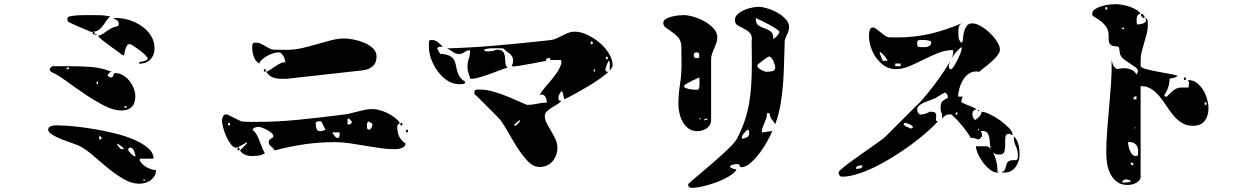

<svg xmlns="http://www.w3.org/2000/svg" viewBox="-20 -827 6040 928"><path d="M420 -673Q418 -674 404.5 -679.5Q391 -685 373.5 -692.5Q356 -700 339 -707.5Q322 -715 313 -720Q308 -723 307 -725.5Q306 -728 306 -733Q306 -738 307 -741.5Q308 -745 313 -747Q342 -753 365 -753.5Q388 -754 417 -754Q444 -754 465.5 -753.5Q487 -753 513 -747Q502 -739 494 -726.5Q486 -714 477 -702Q468 -690 455.5 -681.5Q443 -673 423 -673ZM543 -740Q574 -740 606.5 -729.5Q639 -719 666 -700Q693 -681 710 -653.5Q727 -626 727 -593Q727 -561 707 -540Q687 -519 653 -519V-527Q653 -527 659.5 -528Q666 -529 673.5 -531Q681 -533 687.5 -536Q694 -539 694 -543Q694 -549 682 -561Q670 -573 654.5 -584.5Q639 -596 625 -605Q611 -614 607 -614Q599 -614 594.5 -607.5Q590 -601 587 -592Q584 -583 582.5 -574Q581 -565 580 -560H573Q566 -566 549 -578Q532 -590 513.5 -603.5Q495 -617 478 -630.5Q461 -644 453 -653Q468 -657 478 -664Q488 -671 498 -678Q508 -685 519 -691Q530 -697 547 -700Q552 -701 553 -705.5Q554 -710 554 -713Q554 -724 544 -730Q534 -736 527 -740ZM433 -660Q428 -660 428 -666.5Q428 -673 433 -673Q438 -673 438 -666.5Q438 -660 433 -660ZM447 -660Q446 -657 443.5 -657Q441 -657 440 -660Q439 -663 443 -663Q447 -663 447 -660ZM517 -453Q525 -453 527 -461Q529 -469 533 -473Q534 -474 536 -474Q557 -474 575 -463Q593 -452 606 -435.5Q619 -419 626.5 -399.5Q634 -380 634 -362Q634 -293 565 -293Q529 -293 483.5 -316.5Q438 -340 392 -371Q346 -402 303 -433.5Q260 -465 227 -480Q225 -481 222 -486Q219 -491 220 -493Q221 -496 226 -501Q231 -506 233 -507H317Q371 -507 420 -503.5Q469 -500 520 -480Q503 -477 500 -460L513 -453ZM313 -502Q304 -502 300 -493H313ZM453 -433H447V-420H453ZM593 -313H580V-307H593ZM655 -60Q655 -49 663.5 -39Q672 -29 684 -21.5Q696 -14 709.5 -9.5Q723 -5 734 -5Q734 12 726.5 24Q719 36 707.5 44.5Q696 53 681.5 57Q667 61 653 61Q616 61 578.5 39Q541 17 504.5 -12.5Q468 -42 433.5 -72.5Q399 -103 367 -120Q358 -125 333 -133.5Q308 -142 281 -152.5Q254 -163 233.5 -175.5Q213 -188 213 -200Q213 -210 221 -214.5Q229 -219 240.5 -220.5Q252 -222 263.5 -221Q275 -220 282 -220Q301 -220 341 -216Q381 -212 430 -204Q479 -196 531 -183.5Q583 -171 625.5 -153Q668 -135 695 -112Q722 -89 722 -60ZM460 -173V-152Q468 -152 473 -160ZM580 -107Q573 -115 564.5 -121.5Q556 -128 547 -133Q546 -132 546 -130Q546 -127 547 -127Q554 -117 558.5 -111.5Q563 -106 573 -106Q578 -106 580 -107ZM600 -100Q601 -99 604.5 -94.5Q608 -90 613 -84.5Q618 -79 623.5 -75Q629 -71 635 -71Q635 -75 633 -82.5Q631 -90 628 -97Q625 -104 620.5 -109Q616 -114 610 -114Q607 -114 607 -113Q601 -111 600 -107ZM680 40H673V47H680Z M1373 -447Q1371 -446 1359 -446Q1347 -446 1342 -446Q1318 -446 1299.5 -452.5Q1281 -459 1267 -480Q1279 -485 1290 -492.5Q1301 -500 1312 -507.5Q1323 -515 1334.5 -520.5Q1346 -526 1360 -527Q1359 -532 1356.5 -540Q1354 -548 1350 -555.5Q1346 -563 1340 -568.5Q1334 -574 1327 -574Q1317 -574 1302.5 -570Q1288 -566 1274 -558.5Q1260 -551 1248.5 -541Q1237 -531 1233 -520Q1215 -530 1207 -552.5Q1199 -575 1199 -596Q1199 -608 1201 -614.5Q1203 -621 1217 -621Q1229 -621 1239 -616.5Q1249 -612 1259 -606Q1269 -600 1279 -594.5Q1289 -589 1300 -587L1363 -586Q1402 -586 1439.5 -594.5Q1477 -603 1512.5 -613.5Q1548 -624 1581 -632.5Q1614 -641 1644 -641Q1662 -641 1688.5 -636Q1715 -631 1740 -620.5Q1765 -610 1782.5 -593.5Q1800 -577 1800 -554Q1800 -523 1781 -506.5Q1762 -490 1733 -487ZM1260 -480Q1255 -480 1255 -486.5Q1255 -493 1260 -493Q1265 -493 1265 -486.5Q1265 -480 1260 -480ZM1900 -217Q1900 -189 1908 -170Q1916 -151 1940 -133Q1940 -124 1934 -119Q1928 -114 1920 -111Q1912 -108 1903 -107Q1894 -106 1888 -106Q1851 -106 1815 -111.5Q1779 -117 1743 -123Q1707 -129 1670.5 -134.5Q1634 -140 1597 -140Q1521 -140 1450.5 -129.5Q1380 -119 1307 -100Q1304 -107 1299 -111.5Q1294 -116 1289.5 -120Q1285 -124 1282 -128Q1279 -132 1279 -140Q1279 -148 1282.5 -151.5Q1286 -155 1290 -157Q1294 -159 1297.5 -161.5Q1301 -164 1301 -170Q1301 -177 1291.5 -185Q1282 -193 1270 -199.5Q1258 -206 1246 -210Q1234 -214 1230 -214Q1223 -214 1213.5 -211Q1204 -208 1200 -200Q1212 -191 1220 -177Q1228 -163 1234 -147Q1240 -131 1246 -115.5Q1252 -100 1260 -87Q1247 -77 1229 -75Q1211 -73 1195 -73Q1179 -73 1164 -79.5Q1149 -86 1140 -100L1173 -133V-140Q1170 -138 1162.5 -133.5Q1155 -129 1147 -124.5Q1139 -120 1132 -116.5Q1125 -113 1123 -113Q1109 -113 1096.5 -129Q1084 -145 1074 -167Q1064 -189 1058.5 -210.5Q1053 -232 1053 -244Q1053 -253 1057.5 -263.5Q1062 -274 1074 -274Q1079 -274 1080 -273L1147 -240Q1147 -240 1153.5 -239.5Q1160 -239 1169 -238.5Q1178 -238 1187 -238Q1196 -238 1202 -238Q1313 -237 1421 -248Q1529 -259 1640 -273Q1657 -275 1675 -279.5Q1693 -284 1711 -288.5Q1729 -293 1746.5 -296.5Q1764 -300 1780 -300Q1796 -300 1815.5 -294.5Q1835 -289 1853.5 -280Q1872 -271 1887.5 -259Q1903 -247 1913 -233Q1912 -232 1906.5 -227Q1901 -222 1900 -220ZM1680 -240Q1679 -242 1673.5 -247Q1668 -252 1667 -253Q1666 -254 1663 -254Q1661 -254 1660 -253V-225Q1666 -225 1673 -227Q1680 -229 1680 -237ZM1533 -240H1530Q1528 -240 1527 -240.5Q1526 -241 1525 -241Q1520 -241 1513 -239.5Q1506 -238 1506 -230Q1506 -220 1509.5 -206.5Q1513 -193 1526 -193Q1534 -193 1539.5 -194.5Q1545 -196 1553 -200ZM1780 -223Q1780 -230 1772 -234Q1764 -238 1760 -240Q1755 -234 1754 -230Q1753 -226 1753 -220Q1753 -215 1754.5 -207.5Q1756 -200 1763 -200Q1770 -200 1775 -209Q1780 -218 1780 -223ZM1087 -220Q1092 -220 1092 -226.5Q1092 -233 1087 -233Q1082 -233 1082 -226.5Q1082 -220 1087 -220ZM1920 -220Q1915 -220 1915 -226.5Q1915 -233 1920 -233Q1925 -233 1925 -226.5Q1925 -220 1920 -220ZM1947 -187Q1942 -187 1942 -193.5Q1942 -200 1947 -200Q1952 -200 1952 -193.5Q1952 -187 1947 -187ZM1587 -187Q1587 -185 1589.5 -181Q1592 -177 1595.5 -172Q1599 -167 1603 -163.5Q1607 -160 1610 -160Q1620 -160 1621 -170.5Q1622 -181 1622 -187ZM1133 -100Q1128 -100 1128 -106.5Q1128 -113 1133 -113Q1138 -113 1138 -106.5Q1138 -100 1133 -100Z M2620 -533 2553 -520Q2547 -519 2535 -517Q2523 -515 2510 -512.5Q2497 -510 2486.5 -508.5Q2476 -507 2473 -507L2463 -506Q2456 -506 2453 -507Q2457 -515 2458.5 -520.5Q2460 -526 2460 -534Q2460 -546 2455 -554Q2450 -562 2443 -568Q2436 -574 2428 -579.5Q2420 -585 2413 -593L2380 -594Q2364 -594 2349.5 -593.5Q2335 -593 2320 -587Q2321 -579 2330.5 -579Q2340 -579 2343 -579L2360 -580Q2362 -580 2370 -583.5Q2378 -587 2380 -587Q2404 -587 2411.5 -577Q2419 -567 2420.5 -553Q2422 -539 2422.5 -524.5Q2423 -510 2433 -500Q2418 -496 2395 -487Q2372 -478 2346.5 -469Q2321 -460 2297 -453Q2273 -446 2257 -446Q2254 -446 2253 -447Q2252 -449 2250 -455.5Q2248 -462 2245.5 -469.5Q2243 -477 2241.5 -484Q2240 -491 2240 -493Q2238 -521 2245 -540.5Q2252 -560 2252 -584Q2236 -584 2224.5 -575Q2213 -566 2197 -566Q2182 -566 2167.5 -577Q2153 -588 2140 -593Q2268 -597 2390.5 -608Q2513 -619 2640 -633Q2656 -635 2670.5 -641.5Q2685 -648 2699 -655.5Q2713 -663 2727.5 -668.5Q2742 -674 2758 -674Q2786 -674 2818 -659Q2850 -644 2877.5 -621Q2905 -598 2923 -568.5Q2941 -539 2941 -511Q2941 -500 2924 -483Q2907 -466 2881.5 -448Q2856 -430 2826 -412Q2796 -394 2770 -379.5Q2744 -365 2726 -356Q2708 -347 2707 -347L2700 -380Q2700 -381 2697 -383.5Q2694 -386 2693 -387Q2687 -378 2683 -370.5Q2679 -363 2679 -353Q2679 -347 2681.5 -343Q2684 -339 2693 -340Q2687 -331 2673.5 -323Q2660 -315 2646.5 -306.5Q2633 -298 2623 -288.5Q2613 -279 2613 -267Q2613 -249 2622.5 -231Q2632 -213 2643.5 -194Q2655 -175 2664.5 -155Q2674 -135 2674 -113Q2674 -75 2650.5 -47.5Q2627 -20 2587 -20Q2557 -20 2529.5 -49.5Q2502 -79 2477 -119Q2452 -159 2429.5 -199Q2407 -239 2387 -260Q2380 -267 2364 -283Q2348 -299 2330 -317Q2312 -335 2296 -351Q2280 -367 2273 -373V-380Q2273 -384 2274 -388Q2275 -392 2280 -393Q2283 -394 2292 -394Q2301 -394 2303 -394Q2329 -394 2360 -385.5Q2391 -377 2421.5 -365Q2452 -353 2479.5 -340.5Q2507 -328 2527 -320H2530Q2552 -320 2575.5 -325.5Q2599 -331 2623 -331Q2623 -337 2621 -345.5Q2619 -354 2615 -360.5Q2611 -367 2604 -369.5Q2597 -372 2587 -367Q2599 -387 2614.5 -405Q2630 -423 2645 -441Q2660 -459 2673 -478Q2686 -497 2693 -520Q2694 -523 2693 -530L2691 -537H2640Q2639 -550 2632.5 -547Q2626 -544 2620 -544ZM2107 -567Q2136 -565 2151 -558Q2166 -551 2173 -540Q2180 -529 2182.5 -515.5Q2185 -502 2188.5 -488Q2192 -474 2200 -459.5Q2208 -445 2227 -433Q2228 -432 2228 -430Q2228 -422 2217 -421Q2206 -420 2200 -420Q2169 -420 2142.5 -437.5Q2116 -455 2096 -482Q2076 -509 2064.5 -540.5Q2053 -572 2053 -600V-627Q2055 -632 2059 -633Q2063 -634 2067 -634Q2082 -634 2096.5 -623Q2111 -612 2120 -600Q2118 -601 2110 -601Q2102 -601 2100 -600Q2098 -599 2095.5 -596.5Q2093 -594 2093 -593ZM2840 -613Q2845 -613 2845 -620Q2845 -627 2840 -627Q2835 -627 2835 -620Q2835 -613 2840 -613ZM2913 -540Q2918 -540 2918 -546.5Q2918 -553 2913 -553Q2908 -553 2908 -546.5Q2908 -540 2913 -540ZM2917 -480Q2927 -480 2927 -490.5Q2927 -501 2927 -507Q2927 -508 2927.5 -512Q2928 -516 2927.5 -520.5Q2927 -525 2925.5 -529Q2924 -533 2920 -533Q2920 -530 2917.5 -524.5Q2915 -519 2912.5 -512.5Q2910 -506 2908 -499.5Q2906 -493 2906 -490Q2906 -487 2907 -487Q2909 -481 2913 -480ZM2853 -480Q2856 -482 2856 -487Q2856 -492 2853 -493Q2850 -495 2850 -486.5Q2850 -478 2853 -480ZM2467 -218Q2469 -218 2473 -220Q2476 -222 2483.5 -229.5Q2491 -237 2493 -240Q2494 -241 2494 -243Q2494 -246 2493 -247L2467 -227Z M3713 -193Q3706 -177 3690.5 -148Q3675 -119 3654 -90.5Q3633 -62 3609 -40.5Q3585 -19 3563 -19Q3559 -19 3557.5 -21.5Q3556 -24 3555 -26.5Q3554 -29 3552 -31.5Q3550 -34 3544 -34Q3535 -34 3523 -31.5Q3511 -29 3507 -20Q3514 -15 3523 -12Q3532 -9 3540 -7Q3529 10 3502 26Q3475 42 3442.5 54Q3410 66 3378 73.5Q3346 81 3325 81Q3316 81 3311 77.5Q3306 74 3306 63Q3306 62 3321.5 48.5Q3337 35 3361 15Q3385 -5 3413.5 -29.5Q3442 -54 3468 -77.5Q3494 -101 3513.5 -121Q3533 -141 3540 -153Q3564 -198 3579 -242.5Q3594 -287 3601.5 -332.5Q3609 -378 3611.5 -425.5Q3614 -473 3614 -523L3613 -627Q3617 -654 3605 -667Q3593 -680 3576.5 -688Q3560 -696 3546 -704Q3532 -712 3532 -730Q3532 -746 3545 -758Q3558 -770 3576 -778Q3594 -786 3613.5 -790Q3633 -794 3647 -794Q3663 -794 3688.5 -786.5Q3714 -779 3737 -766Q3760 -753 3777 -735Q3794 -717 3794 -696Q3794 -680 3786 -664.5Q3778 -649 3773 -633Q3771 -589 3770 -537Q3769 -485 3765.5 -431.5Q3762 -378 3753 -325Q3744 -272 3727 -227Q3722 -235 3717.5 -240.5Q3713 -246 3709.5 -251Q3706 -256 3703.5 -262.5Q3701 -269 3700 -280H3687Q3687 -265 3683 -253.5Q3679 -242 3674.5 -231.5Q3670 -221 3666 -210.5Q3662 -200 3662 -187H3667Q3668 -187 3674 -188Q3680 -189 3686.5 -190Q3693 -191 3699 -192Q3705 -193 3707 -193ZM3417 -247Q3417 -233 3410.5 -222.5Q3404 -212 3394 -205.5Q3384 -199 3372 -196Q3360 -193 3350 -193Q3326 -193 3308.5 -205.5Q3291 -218 3280 -237.5Q3269 -257 3264 -280Q3259 -303 3259 -324Q3259 -372 3266.5 -418Q3274 -464 3274 -513L3273 -607Q3270 -634 3256 -648.5Q3242 -663 3226.5 -673.5Q3211 -684 3198.5 -693Q3186 -702 3186 -717Q3186 -728 3198.5 -735.5Q3211 -743 3227.5 -747Q3244 -751 3260 -752.5Q3276 -754 3284 -754Q3304 -754 3332 -746Q3360 -738 3385.5 -723.5Q3411 -709 3429 -689.5Q3447 -670 3447 -646Q3447 -632 3442.5 -619Q3438 -606 3432 -593Q3426 -580 3421.5 -567Q3417 -554 3417 -540ZM3633 -737Q3633 -712 3646.5 -703.5Q3660 -695 3675.5 -690Q3691 -685 3704.5 -675.5Q3718 -666 3718 -638Q3719 -638 3724 -642Q3729 -646 3734 -651.5Q3739 -657 3743 -663Q3747 -669 3747 -673Q3747 -677 3732.5 -687Q3718 -697 3698.5 -707.5Q3679 -718 3660 -727Q3641 -736 3633 -740ZM3360 -553Q3360 -565 3358 -569.5Q3356 -574 3347 -574Q3333 -574 3333 -560Q3333 -546 3347 -546Q3350 -546 3355 -547Q3360 -548 3360 -553ZM3727 -500Q3727 -505 3724.5 -514Q3722 -523 3718 -532Q3714 -541 3708.5 -547.5Q3703 -554 3697 -554Q3695 -554 3686 -548Q3677 -542 3667 -534.5Q3657 -527 3648.5 -520Q3640 -513 3640 -510Q3640 -505 3645.5 -499.5Q3651 -494 3658.5 -489.5Q3666 -485 3673.5 -482.5Q3681 -480 3686 -480Q3698 -480 3712.5 -483Q3727 -486 3727 -500ZM3360 -453Q3343 -445 3328 -438Q3315 -432 3303 -425Q3291 -418 3287 -413Q3286 -413 3286 -410Q3286 -405 3294.5 -401.5Q3303 -398 3314.5 -396Q3326 -394 3336.5 -393.5Q3347 -393 3351 -393Q3355 -393 3357.5 -398.5Q3360 -404 3360.5 -410.5Q3361 -417 3361 -423Q3361 -429 3361 -430ZM3367 -253Q3367 -256 3363 -256Q3359 -256 3360 -253Q3361 -250 3363.5 -250Q3366 -250 3367 -253ZM3400 -253Q3399 -254 3397 -254Q3394 -254 3393 -253Q3392 -253 3386.5 -250.5Q3381 -248 3380 -247Q3382 -246 3387 -246Q3391 -246 3394.5 -247Q3398 -248 3400 -253ZM3601 -182Q3601 -187 3600.5 -192.5Q3600 -198 3593 -200Q3584 -193 3574.5 -181.5Q3565 -170 3565 -157Q3577 -157 3589 -163Q3601 -169 3601 -182Z M4640 -720Q4636 -718 4635 -718ZM4635 -718Q4634 -717 4633.5 -717Q4633 -717 4632 -716ZM4856 -180Q4841 -180 4839.5 -164.5Q4838 -149 4838.5 -130Q4839 -111 4835 -95.5Q4831 -80 4810 -80Q4799 -80 4792 -82.5Q4785 -85 4780 -90Q4786 -78 4790.5 -64.5Q4795 -51 4797.5 -38.5Q4800 -26 4800.5 -15.5Q4801 -5 4800 0L4807 7H4800Q4783 7 4764.5 -7.5Q4746 -22 4731 -42Q4716 -62 4706.5 -84Q4697 -106 4697 -120H4747Q4760 -120 4770 -105Q4765 -118 4764.5 -133.5Q4764 -149 4761.5 -162.5Q4759 -176 4752 -185Q4745 -194 4727 -194Q4722 -194 4720 -193Q4722 -191 4724.5 -183.5Q4727 -176 4727 -173Q4727 -167 4720 -160Q4713 -153 4707 -153Q4705 -153 4696.5 -156.5Q4688 -160 4687 -160H4673Q4635 -222 4580 -273Q4577 -274 4570 -274Q4558 -274 4550.5 -269.5Q4543 -265 4533 -253Q4536 -268 4531 -279.5Q4526 -291 4526 -305Q4526 -323 4531 -332.5Q4536 -342 4560 -353Q4561 -356 4561 -360Q4561 -372 4547 -380Q4543 -378 4530 -370.5Q4517 -363 4513 -360Q4504 -353 4487 -347Q4470 -341 4453.5 -334.5Q4437 -328 4425 -319Q4413 -310 4413 -297Q4413 -289 4418 -281Q4423 -273 4433 -273Q4435 -273 4445 -275.5Q4455 -278 4460 -280Q4461 -280 4466.5 -283Q4472 -286 4473 -287H4477Q4497 -287 4501.5 -280.5Q4506 -274 4505 -265.5Q4504 -257 4503.5 -249.5Q4503 -242 4513 -240Q4491 -216 4457.5 -186.5Q4424 -157 4383.5 -127.5Q4343 -98 4298.5 -70Q4254 -42 4210 -20.5Q4166 1 4124.5 14Q4083 27 4050 27Q4042 27 4037.5 20.5Q4033 14 4033 7Q4033 2 4047.5 -10.5Q4062 -23 4084.5 -40Q4107 -57 4134.5 -76Q4162 -95 4187 -113Q4212 -131 4232 -145Q4252 -159 4260 -167Q4266 -173 4279 -186Q4292 -199 4308.5 -215.5Q4325 -232 4343 -250Q4361 -268 4377.5 -284.5Q4394 -301 4407 -314Q4420 -327 4427 -333Q4439 -346 4465.5 -378.5Q4492 -411 4519 -448.5Q4546 -486 4566.5 -520.5Q4587 -555 4587 -573V-585Q4549 -585 4513.5 -570.5Q4478 -556 4444 -539Q4410 -522 4376.5 -507.5Q4343 -493 4309 -493Q4279 -493 4255.5 -508.5Q4232 -524 4215 -547.5Q4198 -571 4189 -599.5Q4180 -628 4180 -654Q4180 -665 4183 -679.5Q4186 -694 4200 -694Q4204 -694 4207 -693Q4210 -691 4217.5 -685.5Q4225 -680 4233.5 -673Q4242 -666 4249.5 -660.5Q4257 -655 4260 -653Q4261 -652 4266.5 -649.5Q4272 -647 4273 -647L4313 -646Q4402 -646 4477.5 -664Q4553 -682 4632 -716Q4617 -709 4614.5 -697.5Q4612 -686 4612 -672Q4612 -657 4613.5 -644.5Q4615 -632 4627 -620L4633 -627Q4634 -636 4635.5 -651Q4637 -666 4641.5 -680Q4646 -694 4654.5 -704Q4663 -714 4680 -714Q4697 -714 4720 -701Q4743 -688 4763.5 -668.5Q4784 -649 4798.5 -627Q4813 -605 4813 -587Q4813 -574 4800 -558Q4787 -542 4770 -527Q4753 -512 4736.5 -499.5Q4720 -487 4713 -480Q4687 -485 4668 -474Q4649 -463 4636.5 -443.5Q4624 -424 4617.5 -401Q4611 -378 4611 -360H4633Q4632 -358 4629.5 -350Q4627 -342 4627 -340Q4626 -339 4626 -337Q4626 -334 4627 -333Q4645 -323 4663.5 -316.5Q4682 -310 4700 -300Q4690 -296 4685 -291.5Q4680 -287 4680 -277Q4680 -257 4693 -247Q4702 -252 4713 -263Q4724 -274 4724 -287Q4738 -287 4763.5 -275Q4789 -263 4813.5 -245.5Q4838 -228 4856 -209Q4874 -190 4874 -177Q4874 -174 4873 -173Q4872 -174 4867 -176.5Q4862 -179 4860 -180ZM4442 -599Q4448 -599 4454.5 -599.5Q4461 -600 4467 -602.5Q4473 -605 4477 -609.5Q4481 -614 4481 -623Q4481 -626 4480 -627Q4467 -632 4458 -633Q4449 -634 4436 -634Q4424 -634 4418.5 -632Q4413 -630 4413 -617Q4413 -602 4420.5 -600.5Q4428 -599 4442 -599ZM4577 -493Q4582 -493 4590.5 -506.5Q4599 -520 4607.5 -537Q4616 -554 4622 -569.5Q4628 -585 4628 -590Q4628 -597 4627 -600Q4618 -593 4607.5 -582Q4597 -571 4587.5 -557.5Q4578 -544 4572 -530Q4566 -516 4566 -503Q4566 -500 4567 -500Q4568 -496 4573 -493ZM4269 -533Q4269 -537 4264.5 -544Q4260 -551 4254 -558Q4248 -565 4241.5 -570.5Q4235 -576 4232 -576L4233 -567Q4236 -559 4241 -546Q4246 -533 4247 -533ZM4333 -520H4307V-507H4333ZM4707 -293Q4706 -296 4710 -296Q4714 -296 4713 -293Q4713 -290 4710 -290Q4707 -290 4707 -293ZM4607 -287Q4598 -282 4598 -273H4607ZM4387 -207Q4391 -208 4393 -213Q4388 -221 4374.5 -227Q4361 -233 4353 -233Q4352 -233 4349.5 -230.5Q4347 -228 4347 -227Q4351 -219 4364 -213.5Q4377 -208 4380 -207Q4381 -206 4383 -206Q4386 -206 4387 -207ZM4713 -200Q4714 -203 4710 -203Q4706 -203 4707 -200Q4707 -197 4710 -197Q4713 -197 4713 -200ZM4880 -167Q4889 -161 4894.5 -150Q4900 -139 4903 -126.5Q4906 -114 4907 -101.5Q4908 -89 4908 -80Q4908 -64 4903 -48.5Q4898 -33 4889 -20.5Q4880 -8 4866.5 -0.5Q4853 7 4837 7H4820Q4836 -1 4839 -12Q4842 -23 4844.5 -32.5Q4847 -42 4856 -48Q4865 -54 4893 -53Q4899 -59 4899.5 -64Q4900 -69 4900 -76Q4900 -99 4890 -120Q4880 -141 4880 -163ZM4117 -11Q4128 -11 4138 -13Q4148 -15 4148 -28Q4140 -28 4128.5 -25.5Q4117 -23 4117 -11Z M5723 -440Q5747 -440 5765 -426Q5783 -412 5795.5 -391.5Q5808 -371 5814.5 -347Q5821 -323 5821 -304Q5821 -267 5803 -243Q5785 -219 5745 -219Q5715 -219 5692.5 -233Q5670 -247 5652 -268.5Q5634 -290 5618 -315Q5602 -340 5584 -361.5Q5566 -383 5544.5 -397Q5523 -411 5493 -411V27Q5493 38 5486 45.5Q5479 53 5469.5 58Q5460 63 5449 65Q5438 67 5430 67Q5400 67 5380 52.5Q5360 38 5348 15.5Q5336 -7 5331.5 -34.5Q5327 -62 5327 -87Q5327 -143 5331.5 -199Q5336 -255 5341 -311.5Q5346 -368 5350 -424.5Q5354 -481 5353 -538Q5355 -524 5360.5 -512Q5366 -500 5380 -493Q5392 -496 5405.5 -497Q5419 -498 5432 -495.5Q5445 -493 5456 -486Q5467 -479 5473 -467Q5474 -468 5476.5 -473Q5479 -478 5480 -480V-483Q5480 -493 5468 -502Q5456 -511 5441 -520.5Q5426 -530 5412 -541Q5398 -552 5393 -567Q5393 -568 5392.5 -573Q5392 -578 5391 -583.5Q5390 -589 5389 -594Q5388 -599 5387 -600Q5386 -601 5381 -602Q5376 -603 5370 -603.5Q5364 -604 5359 -605Q5354 -606 5353 -607Q5343 -614 5340.5 -622.5Q5338 -631 5338.5 -641Q5339 -651 5338.5 -662.5Q5338 -674 5332 -687.5Q5326 -701 5311 -715.5Q5296 -730 5267 -747Q5261 -750 5260 -752.5Q5259 -755 5259 -760Q5259 -774 5273 -783Q5287 -792 5306 -797.5Q5325 -803 5343.5 -805Q5362 -807 5371 -807Q5384 -807 5402.5 -804Q5421 -801 5439 -795Q5457 -789 5472 -780Q5487 -771 5493 -760Q5483 -760 5479 -754Q5475 -748 5474 -739.5Q5473 -731 5474 -722.5Q5475 -714 5475 -709Q5479 -709 5489 -710Q5499 -711 5507 -714.5Q5515 -718 5518.5 -724Q5522 -730 5513 -740Q5526 -737 5527 -726.5Q5528 -716 5528 -707Q5528 -685 5522.5 -664Q5517 -643 5510.5 -621.5Q5504 -600 5498.5 -578.5Q5493 -557 5493 -533V-507Q5497 -499 5521.5 -492.5Q5546 -486 5576 -480.5Q5606 -475 5634 -470Q5662 -465 5673 -460Q5665 -454 5653.5 -451Q5642 -448 5633 -447Q5633 -425 5626 -404.5Q5619 -384 5607 -367Q5609 -361 5613 -360H5620Q5637 -378 5647.5 -387Q5658 -396 5668.5 -400Q5679 -404 5691.5 -404Q5704 -404 5725 -404Q5725 -417 5727 -423.5Q5729 -430 5720 -440ZM5327 -780Q5332 -780 5332 -786.5Q5332 -793 5327 -793Q5322 -793 5322 -786.5Q5322 -780 5327 -780ZM5500 -747Q5495 -747 5495 -753.5Q5495 -760 5500 -760Q5507 -760 5505 -753H5507Q5512 -753 5512 -746.5Q5512 -740 5507 -740Q5500 -740 5502 -747ZM5413 -693H5400Q5405 -685 5413 -685ZM5707 -440Q5702 -440 5702 -446.5Q5702 -453 5707 -453Q5712 -453 5712 -446.5Q5712 -440 5707 -440ZM5473 -362Q5458 -362 5458 -347H5473ZM5807 -320Q5812 -320 5812 -326.5Q5812 -333 5807 -333Q5802 -333 5802 -326.5Q5802 -320 5807 -320ZM5460 -207H5467V-213ZM5470 -73Q5480 -73 5480.5 -81.5Q5481 -90 5481 -96Q5481 -141 5432 -141Q5432 -135 5434 -123.5Q5436 -112 5440.5 -100.5Q5445 -89 5452 -81Q5459 -73 5470 -73ZM5460 -33Q5455 -42 5445 -42Q5445 -32 5453 -27ZM5423 40Q5416 40 5410 44Q5404 48 5404 56Q5408 56 5422 55Q5436 54 5440 53Q5441 53 5443.5 50.5Q5446 48 5447 47L5427 40Z"/></svg>

Font: Genkaimincho
Style: Regular
Weight: 800
Designer: Dr. Ken Lunde (project architect, glyph set definition & overall production); Masataka HATTORI \u670D \u90E8 \u6B63 \u8C
Foundry: Adobe Systems Incorporated
Version: Version 1.00